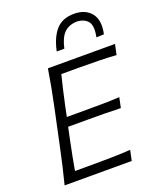

<svg xmlns="http://www.w3.org/2000/svg" viewBox="-173 -1078 978 1183"><g transform="rotate(-20 316.0 -487.0)"><path d="M42 0Q57.5 -60 70.2 -115.2Q83 -170.5 97 -237L147 -472Q161.5 -540.5 172 -596.8Q182.5 -653 192 -713H632L617.5 -645Q566.5 -648.5 508.5 -650Q450.5 -651.5 371.5 -651.5H257.5Q246 -606.5 235.8 -561.8Q225.5 -517 214.5 -466L199 -391.5H325Q395 -391.5 445.8 -392.2Q496.5 -393 544.5 -396L530.5 -329Q480.5 -331 430 -331.5Q379.5 -332 311 -332H186L168 -246.5Q157.5 -195.5 148.8 -151Q140 -106.5 132.5 -61.5H254.5Q321 -61.5 380.8 -62.8Q440.5 -64 496.5 -68L482 0ZM538 -790Q553 -861.5 529.8 -891.2Q506.5 -921 456 -923Q405 -921 374.2 -891Q343.5 -861 328.5 -792H278.5Q297.5 -881 339.5 -927.5Q381.5 -974 457 -974Q531.5 -974 569.2 -927Q607 -880 588 -792Z"/></g></svg>

Font: Commissioner Flair Light
Style: Italic
Weight: 300
Italic angle: -12°
Designer: Kostas Bartsokas
Foundry: Kostas Bartsokas
Version: Version 1.000; ttfautohint (v1.8.3)